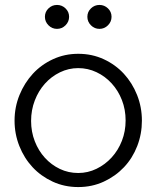

<svg xmlns="http://www.w3.org/2000/svg" viewBox="-20 -748 635 778"><path d="M297 10Q241 10 193.5 -12Q146 -34 112 -70.5Q78 -107 58.5 -156Q39 -205 39 -259Q39 -314 59 -363Q79 -412 113 -449Q147 -486 194.5 -508Q242 -530 297 -530Q353 -530 400.5 -508Q448 -486 482 -449Q516 -412 535.5 -363Q555 -314 555 -259Q555 -205 536 -156Q517 -107 482.5 -70.5Q448 -34 400.5 -12Q353 10 297 10ZM106 -258Q106 -214 121 -175.5Q136 -137 162 -108.5Q188 -80 222.5 -63.5Q257 -47 297 -47Q336 -47 371 -64Q406 -81 432.5 -110Q459 -139 474 -177.5Q489 -216 489 -260Q489 -304 474 -342.5Q459 -381 432.5 -410Q406 -439 371 -455.5Q336 -472 297 -472Q258 -472 223 -455Q188 -438 162 -409Q136 -380 121 -341Q106 -302 106 -258ZM162 -680Q162 -700 176.5 -714Q191 -728 211 -728Q231 -728 245.5 -714Q260 -700 260 -680Q260 -660 245.5 -645.5Q231 -631 211 -631Q191 -631 176.5 -645.5Q162 -660 162 -680ZM334 -680Q334 -700 348.5 -714Q363 -728 383 -728Q403 -728 417.5 -714Q432 -700 432 -680Q432 -660 417.5 -645.5Q403 -631 383 -631Q363 -631 348.5 -645.5Q334 -660 334 -680Z"/></svg>

Font: Rising Sun Light
Style: Regular
Weight: 300
Designer: Matt McInerney, Pablo Impallari, Rodrigo Fuenzalida (Raleway font), Stephen Hutchings (Greek), Cristiano Sobral (main ch
Foundry: The Rising Sun Project Authors
Version: Version 4.327; ttfautohint (v1.8.4.7-5d5b-dirty)